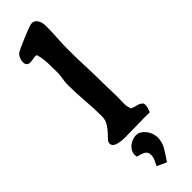

<svg xmlns="http://www.w3.org/2000/svg" viewBox="-299 -653 869 869"><g transform="rotate(-45 135.5 -218.0)"><path d="M162 -657Q174 -657 181 -651.5Q188 -646 192.5 -637.5Q197 -629 198.5 -619Q200 -609 200 -600Q200 -564 197.5 -528Q195 -492 195 -456Q195 -398 197.5 -341Q200 -284 200 -226Q200 -208 201 -188.5Q202 -169 202 -151Q202 -128 201 -108Q200 -88 208 -67Q222 -60 237.5 -57Q253 -54 264 -42Q266 -36 266 -31Q266 -21 262.5 -12Q259 -3 256 6Q225 5 195 6Q165 7 134 7Q123 7 105 7.5Q87 8 70 6Q53 4 40 -2.5Q27 -9 27 -23Q27 -33 37 -43Q47 -53 58.5 -66Q70 -79 80 -95.5Q90 -112 90 -135Q90 -188 85.5 -239.5Q81 -291 81 -343Q81 -363 84.5 -381Q88 -399 88 -419Q88 -449 87 -479.5Q86 -510 77 -539Q66 -541 55.5 -538.5Q45 -536 34 -536Q10 -536 10 -560Q10 -574 17 -588Q24 -602 38 -608Q46 -612 64 -620Q82 -628 101.5 -636Q121 -644 138 -650.5Q155 -657 162 -657ZM105 200Q111 187 117.5 174.5Q124 162 124 148Q124 127 109 119Q94 111 73 107Q71 99 71 93Q71 82 76.5 71.5Q82 61 91.5 53Q101 45 113 40Q125 35 138 35Q153 35 164.5 43Q176 51 184.5 62.5Q193 74 197 87.5Q201 101 201 112Q201 142 185 168.5Q169 195 151 221Z"/></g></svg>

Font: CAT Altenglisch
Style: Regular
Weight: 400
Designer: Peter Wiegel
Foundry: Peter Wiegel, CAT Fonts
Version: Version 1.000